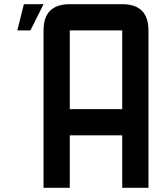

<svg xmlns="http://www.w3.org/2000/svg" viewBox="-20 -895 790 915"><path d="M312.5 -250V0H187.5V-750Q187.5 -875 312.5 -875H562.5Q687.5 -875 687.5 -750V0H562.5V-250ZM312.5 -375H562.5V-750H312.5ZM125 -750H62.5L93.8 -875H187.5Z"/></svg>

Font: Oldtimer
Style: Regular
Weight: 400
Designer: GGBotNet
Foundry: GGBotNet
Version: 1.00